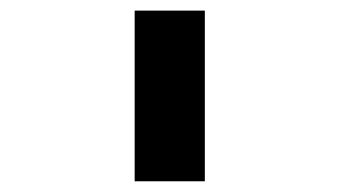

<svg xmlns="http://www.w3.org/2000/svg" viewBox="-20 -626 640 362"><path d="M233.9 -606H366.2V-284.2H233.9Z"/></svg>

Font: Liberation Mono
Style: Bold
Weight: 700
Monospace: yes
Designer: Steve Matteson
Foundry: Ascender Corporation
Version: Version 2.1.5